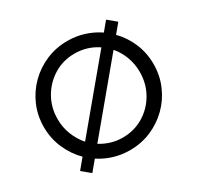

<svg xmlns="http://www.w3.org/2000/svg" viewBox="-142 -805 1020 990"><g transform="rotate(-30 368.0 -310.5)"><path d="M139.6 17.4 90.3 -23.6 138.2 -81.2Q93.8 -125.7 67.7 -185.4Q41.7 -245.1 41.7 -312.5Q41.7 -379.9 67 -438.9Q92.4 -497.9 137.2 -542.4Q181.9 -586.8 241.3 -612.2Q300.7 -637.5 368.1 -637.5Q419.4 -637.5 466.7 -622.6Q513.9 -607.6 553.5 -580.6L596.5 -632.6L645.8 -591.7L602.1 -538.9Q645.1 -495.1 669.8 -436.8Q694.4 -378.5 694.4 -312.5Q694.4 -245.1 669.1 -186.1Q643.8 -127.1 599 -82.6Q554.2 -38.2 495.1 -12.8Q436.1 12.5 368.1 12.5Q318.1 12.5 272.6 -1.4Q227.1 -15.3 188.2 -41ZM188.2 -141.7 504.2 -520.8Q475 -541 440.6 -551.7Q406.2 -562.5 368.1 -562.5Q299.3 -562.5 244.1 -528.8Q188.9 -495.1 156.2 -438.5Q123.6 -381.9 123.6 -312.5Q123.6 -263.2 141 -219.4Q158.3 -175.7 188.2 -141.7ZM368.1 -62.5Q436.8 -62.5 492.4 -96.2Q547.9 -129.9 580.2 -186.8Q612.5 -243.8 612.5 -312.5Q612.5 -360.4 596.5 -402.8Q580.6 -445.1 552.1 -478.5L237.5 -100.7Q266 -82.6 299 -72.6Q331.9 -62.5 368.1 -62.5Z"/></g></svg>

Font: co2trust
Style: Regular
Weight: 400
Designer: Kristian Moeller
Foundry: Dicotype
Version: Version 1.000